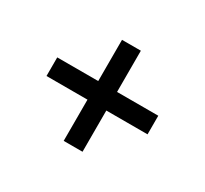

<svg xmlns="http://www.w3.org/2000/svg" viewBox="-97 -710 753 706"><g transform="rotate(30 279.5 -357.5)"><path d="M239 -143H319V-318H494V-397H319V-572H239V-397H65V-318H239Z"/></g></svg>

Font: Noto Serif Malayalam Black
Style: Regular
Weight: 900
Designer: Indian type Foundry, Jelle Bosma, Monotype Design Team
Foundry: Monotype Imaging Inc.
Version: Version 2.104